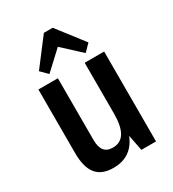

<svg xmlns="http://www.w3.org/2000/svg" viewBox="-190 -885 900 999"><g transform="rotate(-30 260.0 -386.0)"><path d="M177 -170Q177 -127 193.5 -105.5Q210 -84 246 -84Q292 -84 315 -121.5Q338 -159 338 -234L373 -304V-251Q373 -123 328.5 -57Q284 9 196 9Q126 9 93 -32Q60 -73 60 -158V-540H177ZM455 0H367L338 -148V-540H455ZM110 -621 232 -781H285L408 -622L368 -581L228 -710H289L150 -581Z"/></g></svg>

Font: Pathway Extreme Condensed SemiBold
Style: Regular
Weight: 600
Width: 3
Version: Version 1.001;gftools[0.9.26]